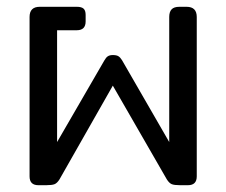

<svg xmlns="http://www.w3.org/2000/svg" viewBox="-20 -545 666 565"><path d="M67 -26V-495Q67 -525 97 -525H206Q220 -525 226 -519.5Q232 -514 232 -501V-482Q232 -456 206 -456H148V-127L287 -367Q292 -376 297.5 -379.5Q303 -383 312 -383Q323 -383 328.5 -379.5Q334 -376 339 -368L478 -127V-495Q478 -510 485 -517.5Q492 -525 508 -525H529Q559 -525 559 -495V-26Q559 0 533 0H510Q493 0 485.5 -3Q478 -6 471 -17L312 -293L155 -17Q148 -6 140.5 -3Q133 0 116 0H93Q67 0 67 -26Z"/></svg>

Font: Mitr Light
Style: Regular
Weight: 300
Designer: Thanarat Vachiruckul
Foundry: Cadson Demak
Version: Version 1.002